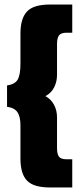

<svg xmlns="http://www.w3.org/2000/svg" viewBox="-20 -721 360 845"><path d="M70 -23V-170Q70 -208 56.5 -227.5Q43 -247 11 -251V-345Q46 -350 58 -371Q70 -392 70 -440V-573Q70 -640 99 -670.5Q128 -701 199 -701H298V-577H273Q249 -577 240 -565.5Q231 -554 231 -528V-392Q231 -361 218 -336Q205 -311 180 -298Q205 -284 218 -259.5Q231 -235 231 -204V-68Q231 -42 240 -31Q249 -20 273 -20H298V104H199Q128 104 99 74Q70 44 70 -23Z"/></svg>

Font: Kanit SemiBold
Style: Regular
Weight: 600
Designer: Katatrad Team
Foundry: CadsonDemak
Version: Version 1.030